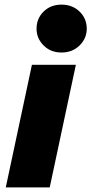

<svg xmlns="http://www.w3.org/2000/svg" viewBox="-20 -810 395 830"><path d="M246 -583Q199 -583 168.5 -613.5Q138 -644 138 -686Q138 -730 168.5 -760Q199 -790 246 -790Q293 -790 324 -760Q355 -730 355 -686Q355 -644 324 -613.5Q293 -583 246 -583ZM5 0 118 -530H308L195 0Z"/></svg>

Font: Be Vietnam Pro Black
Style: Italic
Weight: 900
Italic angle: -12°
Designer: Lam Bao, Tony Le, Vietanh Nguyen
Foundry: Yellow Type Foundry
Version: Version 1.002; ttfautohint (v1.8.3)